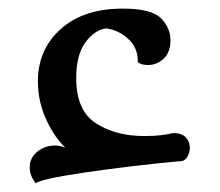

<svg xmlns="http://www.w3.org/2000/svg" viewBox="-20 -413 511 446"><path d="M421 -70Q421 -58 415 -48.5Q409 -39 402 -39Q284 -28 178.5 -12.5Q73 3 63 13Q49 -5 49 -24Q49 -46 66.5 -60.5Q84 -75 108 -75Q119 -75 132 -70Q107 -93 87.5 -135Q68 -177 68 -224Q68 -298 121 -345.5Q174 -393 265 -393Q332 -393 354 -370.5Q376 -348 376 -320Q376 -291 360 -276.5Q344 -262 324 -262Q307 -262 300 -269Q301 -302 277.5 -323Q254 -344 226 -347Q199 -343 178 -314Q157 -285 157 -232Q157 -156 203 -126.5Q249 -97 315 -97Q356 -97 382 -104Q402 -104 411.5 -94Q421 -84 421 -70Z"/></svg>

Font: El Messiri
Style: Regular
Weight: 400
Designer: Mohamed Gaber
Foundry: Kief Type Foundry
Version: Version 2.006